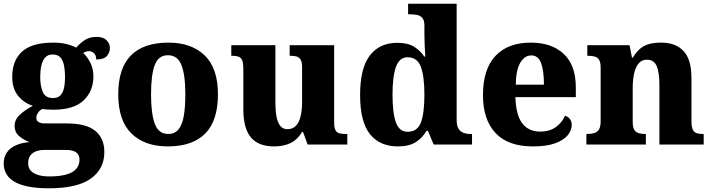

<svg xmlns="http://www.w3.org/2000/svg" viewBox="-26 -780 3842 1036"><path d="M238 236Q115 236 54.5 202Q-6 168 -6 102Q-6 68 10.5 43.5Q27 19 58.5 4.5Q90 -10 133 -13Q104 -24 78.5 -44.5Q53 -65 53 -101Q53 -135 80.5 -160.5Q108 -186 151 -209Q104 -224 72 -262.5Q40 -301 40 -365Q40 -454 93.5 -502Q147 -550 261 -550Q299 -550 329.5 -543Q360 -536 385 -523Q410 -551 435 -566Q460 -581 495 -581Q531 -581 549 -563Q567 -545 567 -521Q567 -497 551 -478Q535 -459 493 -459Q493 -483 480.5 -493.5Q468 -504 456 -504Q446 -504 437 -501Q428 -498 423 -494Q446 -473 462 -440.5Q478 -408 478 -368Q478 -289 425.5 -238.5Q373 -188 261 -188Q251 -188 231.5 -189Q212 -190 203 -192Q191 -187 180.5 -173.5Q170 -160 170 -144Q170 -128 183 -121Q196 -114 215 -114H335Q439 -114 488 -74Q537 -34 537 40Q537 132 463.5 184Q390 236 238 236ZM240 172Q294 172 330.5 162Q367 152 385 131.5Q403 111 403 82Q403 56 385.5 42.5Q368 29 330 29H208Q191 29 172 35Q153 41 139.5 56.5Q126 72 126 101Q126 126 140.5 141.5Q155 157 181 164.5Q207 172 240 172ZM259 -251Q286 -251 300 -265.5Q314 -280 319.5 -306Q325 -332 325 -365Q325 -399 319.5 -426.5Q314 -454 300 -470Q286 -486 258 -486Q232 -486 217.5 -469.5Q203 -453 197 -425.5Q191 -398 191 -364Q191 -316 205 -283.5Q219 -251 259 -251Z M879 10Q755 10 683.5 -59.5Q612 -129 612 -271Q612 -412 680.5 -481Q749 -550 883 -550Q1007 -550 1078.5 -481Q1150 -412 1150 -271Q1150 -129 1081.5 -59.5Q1013 10 879 10ZM882 -57Q916 -57 936.5 -81Q957 -105 965.5 -153Q974 -201 974 -270Q974 -376 953 -429Q932 -482 880 -482Q829 -482 809 -429Q789 -376 789 -271Q789 -166 809.5 -111.5Q830 -57 882 -57Z M1453 10Q1368 10 1327.5 -39Q1287 -88 1287 -189V-407Q1287 -436 1282 -451.5Q1277 -467 1263.5 -473Q1250 -479 1225 -479H1222V-536H1460V-225Q1460 -182 1466 -150.5Q1472 -119 1486 -101Q1500 -83 1525 -83Q1553 -83 1570.5 -101Q1588 -119 1596 -152.5Q1604 -186 1604 -231V-418Q1604 -446 1595.5 -459Q1587 -472 1573 -475.5Q1559 -479 1540 -479H1537V-536H1777V-118Q1777 -90 1784.5 -77Q1792 -64 1806 -60.5Q1820 -57 1838 -57H1848V0H1634L1609 -68H1604Q1578 -25 1540.5 -7.5Q1503 10 1453 10Z M2121 10Q2023 10 1970 -56.5Q1917 -123 1917 -267Q1917 -412 1969.5 -480.5Q2022 -549 2118 -549Q2174 -549 2208 -528Q2242 -507 2263 -475H2269Q2267 -501 2265.5 -534Q2264 -567 2264 -593V-643Q2264 -670 2253 -683Q2242 -696 2224 -699.5Q2206 -703 2184 -703H2176V-760H2438V-133Q2438 -103 2447.5 -86.5Q2457 -70 2474.5 -63.5Q2492 -57 2515 -57H2521V0H2314L2283 -74H2275Q2253 -35 2216.5 -12.5Q2180 10 2121 10ZM2173 -69Q2226 -69 2245 -118.5Q2264 -168 2264 -270Q2264 -367 2245 -419Q2226 -471 2173 -471Q2129 -471 2110.5 -419Q2092 -367 2092 -269Q2092 -169 2110.5 -119Q2129 -69 2173 -69Z M2849 10Q2715 10 2647.5 -62.5Q2580 -135 2580 -266Q2580 -407 2647.5 -478.5Q2715 -550 2838 -550Q2951 -550 3016 -489Q3081 -428 3081 -309V-256H2755Q2758 -159 2792 -114.5Q2826 -70 2889 -70Q2940 -70 2973.5 -94.5Q3007 -119 3023 -156Q3040 -150 3049.5 -137.5Q3059 -125 3059 -106Q3059 -77 3037.5 -50.5Q3016 -24 2970 -7Q2924 10 2849 10ZM2909 -323Q2909 -399 2893.5 -440Q2878 -481 2841 -481Q2804 -481 2781 -441Q2758 -401 2757 -323Z M3138 0V-57H3141Q3164 -57 3180.5 -62Q3197 -67 3206 -81.5Q3215 -96 3215 -125V-415Q3215 -443 3207 -456.5Q3199 -470 3184 -474.5Q3169 -479 3147 -479H3143V-536H3371L3384 -469H3389Q3406 -498 3426.5 -516Q3447 -534 3475 -542Q3503 -550 3541 -550Q3620 -550 3662.5 -504.5Q3705 -459 3705 -358V-127Q3705 -97 3711.5 -82Q3718 -67 3732 -62Q3746 -57 3768 -57H3771V0H3532V-323Q3532 -388 3517.5 -423Q3503 -458 3464 -458Q3436 -458 3419 -436.5Q3402 -415 3395 -380.5Q3388 -346 3388 -305V-122Q3388 -94 3396 -80.5Q3404 -67 3419 -62Q3434 -57 3456 -57H3459V0Z"/></svg>

Font: Noto Serif Tibetan ExtraBold
Style: Regular
Weight: 800
Version: Version 2.103